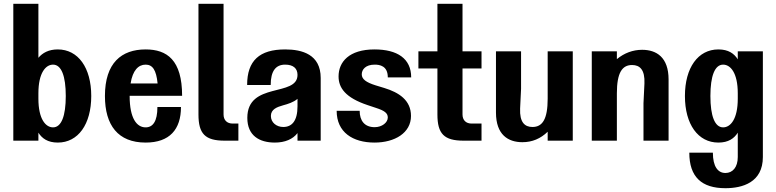

<svg xmlns="http://www.w3.org/2000/svg" viewBox="-20 -740 4083 1010"><path d="M50 0H182V-42C201 -12 231 10 284 10C391 10 460 -86 460 -235C460 -384 391 -480 284 -480C236 -480 204 -462 182 -436V-720H50ZM326 -235C326 -130 303 -70 259 -70C221 -70 182 -112 182 -221V-249C182 -358 221 -400 259 -400C303 -400 326 -340 326 -235Z M746 10C872 10 932 -59 932 -177H808C808 -101 784 -70 746 -70C700 -70 662 -116 662 -235V-236H938C938 -425 858 -480 746 -480C619 -480 532 -409 532 -235C532 -81 601 10 746 10ZM667 -301C678 -370 708 -400 746 -400C782 -400 802 -373 809 -301Z M1024 -138C1024 -36 1059 0 1162 0H1234V-90H1204C1174 -90 1156 -108 1156 -138V-720H1024Z M1281 -120C1281 -26 1345 10 1426 10C1479 10 1521 -8 1545 -40V0H1667V-330C1667 -454 1569 -480 1480 -480C1345 -480 1280 -421 1280 -293H1404C1404 -367 1431 -400 1480 -400C1523 -400 1545 -380 1545 -346C1545 -228 1281 -312 1281 -120ZM1470 -72C1435 -72 1405 -95 1405 -130C1405 -165 1437 -177 1469 -186C1495 -193 1524 -202 1545 -220V-181C1545 -103 1515 -72 1470 -72Z M1950 10C2057 10 2142 -41 2142 -130C2142 -214 2077 -254 2002 -277L1956 -291C1905 -307 1883 -324 1883 -349C1883 -374 1903 -400 1951 -400C1977 -400 2020 -394 2020 -333H2143C2143 -432 2070 -480 1950 -480C1816 -480 1761 -414 1761 -338C1761 -278 1797 -226 1914 -187L1959 -172C2002 -158 2020 -145 2020 -122C2020 -95 1989 -71 1951 -71C1897 -71 1872 -106 1872 -157H1751C1751 -44 1836 10 1950 10Z M2281 -138C2281 -36 2316 0 2419 0H2513V-90H2461C2431 -90 2413 -108 2413 -138V-380H2513V-470H2413V-720H2281V-470H2181V-380H2281Z M2721 -470H2589V-148C2589 -31 2653 8 2728 8C2780 8 2824 -11 2861 -47V0H2993V-470H2861V-221C2861 -112 2833 -72 2781 -72C2740 -72 2713 -97 2716 -169L2721 -273Z M3365 0H3497V-322C3497 -439 3433 -478 3358 -478C3309 -478 3264 -461 3225 -429V-470H3093V0H3225V-249C3225 -358 3253 -398 3305 -398C3346 -398 3373 -373 3370 -301L3365 -197Z M3861 86C3861 140 3834 170 3796 170C3757 170 3730 137 3730 63H3606C3606 191 3671 250 3796 250C3885 250 3993 220 3993 86V-470H3861V-428C3842 -458 3812 -480 3759 -480C3652 -480 3583 -384 3583 -235C3583 -86 3652 10 3759 10C3812 10 3842 -12 3861 -42ZM3717 -235C3717 -340 3740 -400 3784 -400C3822 -400 3861 -358 3861 -249V-221C3861 -112 3822 -70 3784 -70C3740 -70 3717 -130 3717 -235Z"/></svg>

Font: Tanklager Original
Style: Regular
Weight: 400
Designer: Ariel Martín Pérez
Foundry: Tunera Type Foundry
Version: Version 1.000;Glyphs 3.3 (3310)